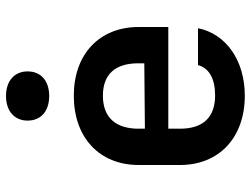

<svg xmlns="http://www.w3.org/2000/svg" viewBox="-118 -708 836 640"><g transform="rotate(-90 300.0 -388.0)"><path d="M300 -642C350 -642 382 -669 382 -714C382 -758 350 -786 300 -786C250 -786 218 -758 218 -714C218 -669 250 -642 300 -642ZM530 -344C530 -474 440 -560 301 -560C161 -560 70 -474 70 -344V-206C70 -76 161 10 301 10C418 10 507 -52 526 -146H403C393 -109 358 -89 302 -89C229 -89 191 -129 191 -206V-245H530ZM191 -344C191 -420 228 -463 301 -463C373 -463 409 -421 409 -345V-325L191 -323Z"/></g></svg>

Font: Tekne LDO
Style: Bold
Weight: 700
Monospace: yes
Designer: Alessio Laiso, Mario Rullo, Paolo Rosset
Foundry: Alessio Laiso
Version: Version 1.000;hotconv 1.0.109;makeotfexe 2.5.65596